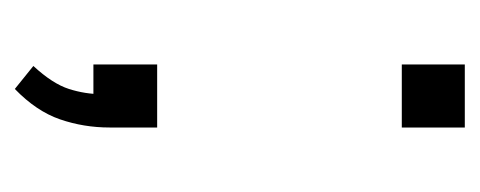

<svg xmlns="http://www.w3.org/2000/svg" viewBox="-214 -327 647 259"><g transform="rotate(90 109.5 -197.5)"><path d="M100 106 69 81Q93 55 100 33Q107 11 107 -11L129 0H67V-86H152V-22Q152 13 141 45Q130 77 100 106ZM67 -416V-501H152V-416Z"/></g></svg>

Font: Mulish ExtraLight Light
Style: Regular
Weight: 300
Version: Version 3.603